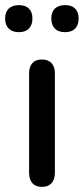

<svg xmlns="http://www.w3.org/2000/svg" viewBox="-37 -726 328 752"><path d="M218 -600C252 -600 271 -619 271 -654C271 -687 252 -706 218 -706C183 -706 164 -687 164 -654C164 -619 183 -600 218 -600ZM37 -600C71 -600 90 -619 90 -654C90 -687 71 -706 37 -706C3 -706 -17 -687 -17 -654C-17 -619 3 -600 37 -600ZM127 6C160 6 178 -14 178 -49V-439C178 -474 159 -493 127 -493C95 -493 77 -474 77 -439V-49C77 -14 95 6 127 6Z"/></svg>

Font: Nunito SemiBold
Style: Regular
Weight: 600
Designer: Vernon Adams
Foundry: Vernon Adams
Version: Version 3.602